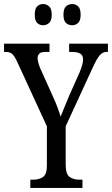

<svg xmlns="http://www.w3.org/2000/svg" viewBox="-23 -930 554 950"><path d="M127 0V-41H142Q170 -41 189.5 -54Q209 -67 209 -111V-305L64 -620Q51 -649 39.5 -661Q28 -673 7 -673H-3V-714H222V-673H201Q179 -673 171 -664Q163 -655 163 -643Q163 -632 167.5 -616.5Q172 -601 177 -590L236 -459Q250 -429 260 -402.5Q270 -376 277 -353Q285 -373 296 -400Q307 -427 320 -458L370 -570Q378 -589 383 -606Q388 -623 388 -635Q388 -657 373.5 -665Q359 -673 336 -673H319V-714H511V-673H503Q485 -673 470.5 -656.5Q456 -640 436 -596L302 -305V-116Q302 -68 321.5 -54.5Q341 -41 367 -41H385V0ZM334 -805Q316 -805 303.5 -816.5Q291 -828 291 -857Q291 -887 303.5 -898.5Q316 -910 334 -910Q351 -910 363.5 -898.5Q376 -887 376 -857Q376 -828 363.5 -816.5Q351 -805 334 -805ZM190 -805Q173 -805 161 -816.5Q149 -828 149 -857Q149 -887 161 -898.5Q173 -910 190 -910Q207 -910 220 -898.5Q233 -887 233 -857Q233 -828 220 -816.5Q207 -805 190 -805Z"/></svg>

Font: Noto Serif Lao ExtraCondensed
Style: Regular
Weight: 400
Width: 2
Designer: Monotype Design Team
Foundry: Monotype Imaging Inc.
Version: Version 2.003; ttfautohint (v1.8.4.7-5d5b)